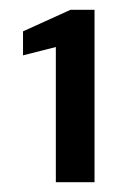

<svg xmlns="http://www.w3.org/2000/svg" viewBox="-20 -724 254 392"><path d="M94 -352V-628L27 -611V-660L124 -704H173V-352Z"/></svg>

Font: DM Sans Medium
Style: Regular
Weight: 500
Designer: Colophon Foundry, Jonny Pinhorn
Foundry: Colophon Foundry
Version: Version 4.004; ttfautohint (v1.8.4.7-5d5b)